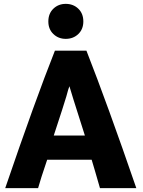

<svg xmlns="http://www.w3.org/2000/svg" viewBox="-20 -962 737 993"><path d="M685 11H497Q483 -39 473 -72Q463 -105 459.5 -117.5Q456 -130 454 -136H224Q189 -33 177 11H7Q162 -443 264 -700H427Q536 -422 685 11ZM419 -261 360 -447Q339 -515 339 -516Q334 -505 323 -463Q312 -425 258 -261ZM320 -761Q282 -761 256 -786Q230 -811 230 -851Q230 -892 256 -917Q282 -942 320 -942Q359 -942 385 -917Q411 -892 411 -851Q411 -811 385 -786Q359 -761 320 -761Z"/></svg>

Font: Repo
Style: ExtraBold
Weight: 800
Designer: Stefan Peev
Foundry: Context Ltd
Version: Version 001.000